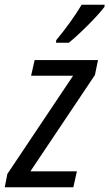

<svg xmlns="http://www.w3.org/2000/svg" viewBox="-45 -789 461 809"><path d="M191 -609H245C288 -643 368 -723 395 -760L396 -769H299C273 -725 231 -666 192 -620ZM-25 0H264L279 -67H83L355 -473L368 -536H101L86 -470H263L-14 -56Z"/></svg>

Font: Noto Sans Display SemiCondensed
Style: Italic
Weight: 400
Width: 4
Italic angle: -12°
Designer: Monotype Design Team
Foundry: Monotype Imaging Inc.
Version: Version 1.900